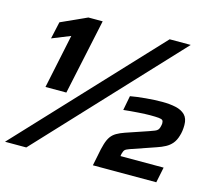

<svg xmlns="http://www.w3.org/2000/svg" viewBox="-112 -810 1044 933"><g transform="rotate(15 410.0 -344.0)"><path d="M108 -308 165 -580 73 -543 92 -629 222 -688H294L213 -308ZM-13 0 631 -688H737L94 0ZM429 0 439 -49Q446 -88 453.5 -112.5Q461 -137 471.5 -151.5Q482 -166 498.5 -175.5Q515 -185 538 -193L650 -231Q667 -237 677 -241Q687 -245 691.5 -250.5Q696 -256 698 -263Q700 -270 701 -275.5Q702 -281 702 -284Q702 -295 697.5 -299.5Q693 -304 678.5 -305.5Q664 -307 634 -307Q613 -307 576 -304.5Q539 -302 502 -298L516 -371Q549 -377 593.5 -381Q638 -385 675 -385Q713 -385 743 -378.5Q773 -372 790.5 -354.5Q808 -337 808 -304Q808 -288 806 -274Q804 -260 800 -248Q793 -224 780 -208.5Q767 -193 748.5 -183Q730 -173 706 -165L581 -122Q564 -116 558.5 -110.5Q553 -105 549 -90L547 -78H764L748 0Z"/></g></svg>

Font: Saira Expanded
Style: Bold Italic
Weight: 700
Width: 7
Italic angle: -12°
Designer: Hector Gatti with collaboration of the Omnibus-Type team
Foundry: Omnibus-Type
Version: Version 1.101